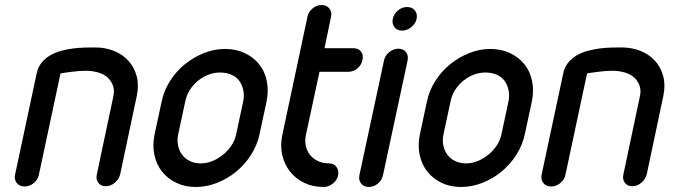

<svg xmlns="http://www.w3.org/2000/svg" viewBox="-20 -745 2680 765"><path d="M135 -49Q131 -29 114.5 -15.5Q98 -2 78 -2Q58 -2 47 -15.5Q36 -29 40 -49L126 -452Q131 -477 145.5 -495Q160 -513 180 -524.5Q200 -536 224 -542.5Q248 -549 272 -552Q296 -555 318.5 -555.5Q341 -556 358 -556Q400 -556 434.5 -542Q469 -528 492 -502.5Q515 -477 524.5 -441.5Q534 -406 525 -363L459 -51Q454 -31 437.5 -17Q421 -3 401 -3Q382 -3 371.5 -17Q361 -31 366 -51L432 -363Q437 -388 429 -407Q421 -426 406 -438.5Q391 -451 368.5 -457Q346 -463 322 -463Q309 -463 294.5 -462Q280 -461 266 -459Q252 -457 240 -455.5Q228 -454 221 -452Z M624 -340Q633 -384 657.5 -422.5Q682 -461 716.5 -489Q751 -517 792.5 -533.5Q834 -550 877 -550Q920 -550 955 -533.5Q990 -517 1012.5 -489Q1035 -461 1043 -422.5Q1051 -384 1042 -340L1014 -210Q1005 -167 980.5 -128.5Q956 -90 921.5 -61.5Q887 -33 845 -16.5Q803 0 760 0Q717 0 682.5 -16.5Q648 -33 625.5 -61.5Q603 -90 595 -128.5Q587 -167 596 -210ZM690 -210Q685 -186 689.5 -165Q694 -144 706 -128Q718 -112 737 -103Q756 -94 780 -94Q803 -94 825.5 -103Q848 -112 868 -128Q888 -144 902 -165Q916 -186 921 -210L949 -341Q954 -366 949 -387.5Q944 -409 932 -424.5Q920 -440 900.5 -448Q881 -456 857 -456Q834 -456 812 -448Q790 -440 770.5 -424.5Q751 -409 737 -387.5Q723 -366 718 -340Z M1205 -678Q1209 -698 1225.5 -711.5Q1242 -725 1262 -725Q1281 -725 1292 -711.5Q1303 -698 1299 -678L1273 -553H1388Q1408 -553 1418.5 -539.5Q1429 -526 1424 -505Q1420 -486 1404 -472.5Q1388 -459 1368 -459H1253L1199 -208Q1194 -184 1198.5 -163.5Q1203 -143 1215.5 -127.5Q1228 -112 1247.5 -103Q1267 -94 1291 -94Q1310 -94 1320.5 -80Q1331 -66 1327 -46Q1323 -27 1306 -13.5Q1289 0 1270 0Q1226 0 1192 -16.5Q1158 -33 1135.5 -61.5Q1113 -90 1104.5 -127.5Q1096 -165 1105 -208Z M1545 -670Q1549 -690 1565.5 -703.5Q1582 -717 1602 -717Q1622 -717 1633 -703.5Q1644 -690 1640 -670Q1636 -651 1619 -637Q1602 -623 1582 -623Q1562 -623 1551.5 -637Q1541 -651 1545 -670ZM1510 -504Q1514 -524 1531 -537.5Q1548 -551 1567 -551Q1587 -551 1597.5 -537.5Q1608 -524 1604 -504L1506 -47Q1502 -27 1485.5 -13.5Q1469 0 1449 0Q1430 0 1419 -13.5Q1408 -27 1412 -47Z M1681 -340Q1690 -384 1714.5 -422.5Q1739 -461 1773.5 -489Q1808 -517 1849.5 -533.5Q1891 -550 1934 -550Q1977 -550 2012 -533.5Q2047 -517 2069.5 -489Q2092 -461 2100 -422.5Q2108 -384 2099 -340L2071 -210Q2062 -167 2037.5 -128.5Q2013 -90 1978.5 -61.5Q1944 -33 1902 -16.5Q1860 0 1817 0Q1774 0 1739.5 -16.5Q1705 -33 1682.5 -61.5Q1660 -90 1652 -128.5Q1644 -167 1653 -210ZM1747 -210Q1742 -186 1746.5 -165Q1751 -144 1763 -128Q1775 -112 1794 -103Q1813 -94 1837 -94Q1860 -94 1882.5 -103Q1905 -112 1925 -128Q1945 -144 1959 -165Q1973 -186 1978 -210L2006 -341Q2011 -366 2006 -387.5Q2001 -409 1989 -424.5Q1977 -440 1957.5 -448Q1938 -456 1914 -456Q1891 -456 1869 -448Q1847 -440 1827.5 -424.5Q1808 -409 1794 -387.5Q1780 -366 1775 -340Z M2233 -49Q2229 -29 2212.5 -15.5Q2196 -2 2176 -2Q2156 -2 2145 -15.5Q2134 -29 2138 -49L2224 -452Q2229 -477 2243.5 -495Q2258 -513 2278 -524.5Q2298 -536 2322 -542.5Q2346 -549 2370 -552Q2394 -555 2416.5 -555.5Q2439 -556 2456 -556Q2498 -556 2532.5 -542Q2567 -528 2590 -502.5Q2613 -477 2622.5 -441.5Q2632 -406 2623 -363L2557 -51Q2552 -31 2535.5 -17Q2519 -3 2499 -3Q2480 -3 2469.5 -17Q2459 -31 2464 -51L2530 -363Q2535 -388 2527 -407Q2519 -426 2504 -438.5Q2489 -451 2466.5 -457Q2444 -463 2420 -463Q2407 -463 2392.5 -462Q2378 -461 2364 -459Q2350 -457 2338 -455.5Q2326 -454 2319 -452Z"/></svg>

Font: VDS
Style: Italic
Weight: 400
Designer: artmaker
Foundry: artmaker
Version: Version 1.000 2009 initial release